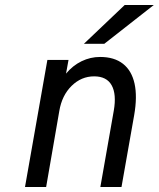

<svg xmlns="http://www.w3.org/2000/svg" viewBox="-20 -752 638 772"><path d="M80.5 0 170.5 -511H255.5L245.5 -456Q272.5 -488.5 308 -505.8Q343.5 -523 382.5 -523Q439.5 -523 474.5 -495.5Q509.5 -468 521 -415.8Q532.5 -363.5 519.5 -289L468.5 0H383.5L437.5 -307Q449 -373 429 -409Q409 -445 358.5 -445Q307 -445 268 -406.8Q229 -368.5 218.5 -306L165.5 0ZM317.5 -576 481.5 -732H598.5L399.5 -576Z"/></svg>

Font: Overpass
Style: Italic
Weight: 400
Italic angle: -10°
Designer: Delve Withrington, Dave Bailey, Thomas Jockin
Foundry: Delve Fonts LLC
Version: Version 4.000